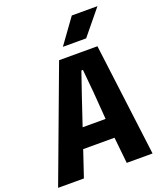

<svg xmlns="http://www.w3.org/2000/svg" viewBox="-206 -1062 976 1167"><g transform="rotate(-20 282.0 -478.0)"><path d="M-35.5 0 235.5 -727H483.5L575.5 0H408.5L384 -235L464.5 -169H141L161 -295H445.5L383.5 -237L365.5 -473.5L351.5 -622H341.5L290.5 -473.5L131.5 0ZM435.5 -795.5H285L401 -956H567Z"/></g></svg>

Font: Spline Sans Mono
Style: Bold Italic
Weight: 700
Italic angle: -4°
Monospace: yes
Version: Version 1.004